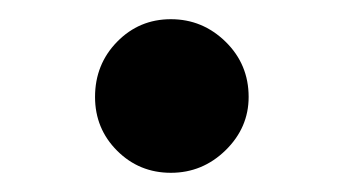

<svg xmlns="http://www.w3.org/2000/svg" viewBox="-20 -499 358 200"><path d="M79 -398Q79 -432 102 -455.5Q125 -479 158 -479Q191 -479 215 -455.5Q239 -432 239 -398Q239 -366 215 -342.5Q191 -319 158 -319Q125 -319 102 -342Q79 -365 79 -398Z"/></svg>

Font: Open Sauce Sans
Style: Bold
Weight: 700
Designer: Alfredo Marco Pradil
Foundry: Creative Sauce Fz LLC
Version: Version 1.477